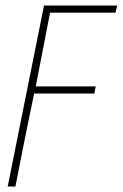

<svg xmlns="http://www.w3.org/2000/svg" viewBox="-20 -498 446 698"><path d="M8 180H36C60 58 80 -44 104 -158H323L328 -184H110L162 -452H400L406 -478H140Z"/></svg>

Font: Source Sans Pro ExtraLight
Style: Italic
Weight: 200
Italic angle: -11°
Designer: Paul D. Hunt
Foundry: Adobe Systems Incorporated
Version: Version 3.006;hotconv 1.0.111;makeotfexe 2.5.65597